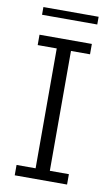

<svg xmlns="http://www.w3.org/2000/svg" viewBox="-81 -740 456 784"><g transform="rotate(10 146.5 -348.5)"><path d="M38 0V-43H117V-540H38V-583H255V-540H176V-43H255V0ZM34 -665V-697H263V-665Z"/></g></svg>

Font: Rokkitt Light
Style: Regular
Weight: 300
Version: Version 3.103